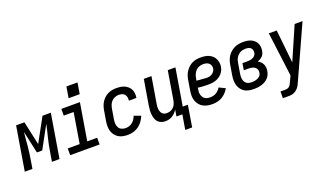

<svg xmlns="http://www.w3.org/2000/svg" viewBox="-95 -1334 3678 2146"><g transform="rotate(-20 1743.5 -260.5)"><path d="M-13 0 73 -520H172L233 -239L387 -520H486L400 0H310L327 -104Q333 -144 341 -183.5Q349 -223 358.5 -262.5Q368 -302 378 -341.5Q388 -381 396 -421L251 -156H188L130 -421Q126 -381 122.5 -341.5Q119 -302 115.5 -262.5Q112 -223 107 -183.5Q102 -144 95 -104L78 0Z M527 0V-80H669L728 -440H611V-520H832L759 -80H877V0ZM728 -604 750 -736H882L860 -604Z M1214 8Q1184 8 1155 2.5Q1126 -3 1102.5 -17.5Q1079 -32 1062 -54.5Q1045 -77 1037 -104Q1029 -131 1029 -161Q1029 -191 1034 -221L1054 -341Q1058 -365 1066 -389.5Q1074 -414 1088.5 -436.5Q1103 -459 1123 -477.5Q1143 -496 1167 -507.5Q1191 -519 1216 -523.5Q1241 -528 1266 -528Q1291 -528 1316 -524.5Q1341 -521 1362.5 -511.5Q1384 -502 1402 -486Q1420 -470 1430.5 -449Q1441 -428 1443.5 -403.5Q1446 -379 1442 -353Q1442 -352 1441.5 -350.5Q1441 -349 1441 -348H1351Q1351 -348 1351.5 -349Q1352 -350 1352 -351Q1355 -371 1351 -390Q1347 -409 1335 -423Q1323 -437 1304.5 -442.5Q1286 -448 1266 -448Q1243 -448 1220.5 -439Q1198 -430 1181 -412.5Q1164 -395 1155.5 -372.5Q1147 -350 1143 -327L1123 -207Q1119 -182 1120.5 -157.5Q1122 -133 1133.5 -112.5Q1145 -92 1167 -82Q1189 -72 1214 -72Q1235 -72 1256 -78.5Q1277 -85 1294.5 -99Q1312 -113 1324.5 -132Q1337 -151 1344 -172L1424 -143Q1412 -111 1391 -82Q1370 -53 1341.5 -32Q1313 -11 1279.5 -1.5Q1246 8 1214 8Z M1832 175 1861 0H1791L1804 -78Q1792 -59 1776 -42Q1760 -25 1741 -13.5Q1722 -2 1700.5 3Q1679 8 1658 8Q1632 8 1608.5 -1Q1585 -10 1569.5 -28Q1554 -46 1546.5 -69.5Q1539 -93 1536.5 -118Q1534 -143 1536 -169Q1538 -195 1542 -221L1592 -520H1683L1631 -207Q1628 -192 1627 -176Q1626 -160 1628 -145Q1630 -130 1635.5 -116Q1641 -102 1651 -91.5Q1661 -81 1675.5 -76.5Q1690 -72 1706 -72Q1727 -72 1748 -80Q1769 -88 1785 -104Q1801 -120 1809 -140.5Q1817 -161 1821 -182L1877 -520H1968L1895 -80H1956L1914 175Z M2220 8Q2189 8 2160 2.5Q2131 -3 2106.5 -17Q2082 -31 2064.5 -53.5Q2047 -76 2038 -103Q2029 -130 2029 -160Q2029 -190 2034 -221L2054 -341Q2058 -366 2066.5 -390.5Q2075 -415 2090 -437.5Q2105 -460 2125.5 -478.5Q2146 -497 2170.5 -508.5Q2195 -520 2220.5 -524Q2246 -528 2271 -528Q2296 -528 2321 -524Q2346 -520 2368 -510Q2390 -500 2407.5 -484Q2425 -468 2435 -446.5Q2445 -425 2449 -400.5Q2453 -376 2448 -350Q2445 -329 2435 -309Q2425 -289 2409.5 -272Q2394 -255 2374.5 -243Q2355 -231 2333.5 -224.5Q2312 -218 2291 -215.5Q2270 -213 2249 -213Q2238 -213 2228 -213.5Q2218 -214 2207 -214H2206Q2185 -215 2165 -216Q2145 -217 2125 -221L2123 -207Q2120 -190 2119.5 -173Q2119 -156 2123 -140.5Q2127 -125 2135.5 -111Q2144 -97 2157 -88Q2170 -79 2186 -75.5Q2202 -72 2220 -72Q2237 -72 2255.5 -76Q2274 -80 2290.5 -89.5Q2307 -99 2320.5 -113.5Q2334 -128 2344 -144L2418 -108Q2403 -82 2381.5 -59Q2360 -36 2333.5 -20.5Q2307 -5 2277.5 1.5Q2248 8 2220 8ZM2260 -290Q2276 -290 2292.5 -294Q2309 -298 2323 -307.5Q2337 -317 2347 -332Q2357 -347 2360 -362Q2363 -381 2357 -398.5Q2351 -416 2338 -427.5Q2325 -439 2307.5 -443.5Q2290 -448 2271 -448Q2248 -448 2224.5 -440Q2201 -432 2183.5 -414Q2166 -396 2156.5 -373.5Q2147 -351 2143 -327L2138 -300Q2153 -297 2168.5 -296Q2184 -295 2199 -294.5Q2214 -294 2229.5 -292Q2245 -290 2260 -290Z M2714 8Q2684 8 2655 3Q2626 -2 2602 -16.5Q2578 -31 2561.5 -53.5Q2545 -76 2537 -103.5Q2529 -131 2529 -161Q2529 -191 2534 -221L2554 -341Q2558 -366 2567 -391Q2576 -416 2591 -438.5Q2606 -461 2627.5 -479Q2649 -497 2673.5 -508.5Q2698 -520 2724 -524Q2750 -528 2776 -528Q2799 -528 2822.5 -524.5Q2846 -521 2867 -512Q2888 -503 2904.5 -488Q2921 -473 2931 -453Q2941 -433 2943.5 -409.5Q2946 -386 2942 -363Q2939 -346 2932.5 -330Q2926 -314 2913.5 -301.5Q2901 -289 2886 -280.5Q2871 -272 2855 -266Q2873 -257 2887.5 -243Q2902 -229 2910.5 -211Q2919 -193 2920.5 -171.5Q2922 -150 2919 -129Q2915 -107 2905.5 -86Q2896 -65 2879.5 -48.5Q2863 -32 2842.5 -21Q2822 -10 2800.5 -3.5Q2779 3 2757 5.5Q2735 8 2714 8ZM2715 -72Q2727 -72 2739 -73.5Q2751 -75 2763 -78Q2775 -81 2786.5 -86.5Q2798 -92 2807.5 -100Q2817 -108 2823 -119.5Q2829 -131 2830 -143Q2834 -163 2827 -181Q2820 -199 2805 -209.5Q2790 -220 2770.5 -224Q2751 -228 2731 -228H2675L2688 -308H2745Q2756 -308 2767 -309Q2778 -310 2789 -312.5Q2800 -315 2811 -320Q2822 -325 2831 -333Q2840 -341 2845.5 -351.5Q2851 -362 2853 -373Q2855 -390 2850.5 -405.5Q2846 -421 2834.5 -431Q2823 -441 2807.5 -444.5Q2792 -448 2775 -448Q2759 -448 2743 -445Q2727 -442 2712.5 -434.5Q2698 -427 2685.5 -415Q2673 -403 2664 -388.5Q2655 -374 2650 -358.5Q2645 -343 2643 -327L2623 -207Q2620 -191 2619.5 -174Q2619 -157 2622 -141Q2625 -125 2633 -111Q2641 -97 2653.5 -88Q2666 -79 2682 -75.5Q2698 -72 2715 -72Z M2979 215V135H3034Q3047 135 3060.5 132Q3074 129 3084.5 119.5Q3095 110 3102 98Q3109 86 3114 73L3146 5L3124 -169L3079 -520H3173L3214 -125L3386 -520H3480L3196 106Q3189 122 3180.5 138Q3172 154 3160 167.5Q3148 181 3133 191.5Q3118 202 3101.5 207.5Q3085 213 3068 214Q3051 215 3034 215Z"/></g></svg>

Font: Iosevka SS04 Medium
Style: Italic
Weight: 500
Italic angle: -9°
Monospace: yes
Designer: Belleve Invis
Foundry: Belleve Invis
Version: Version 19.0.0; ttfautohint (v1.8.4)